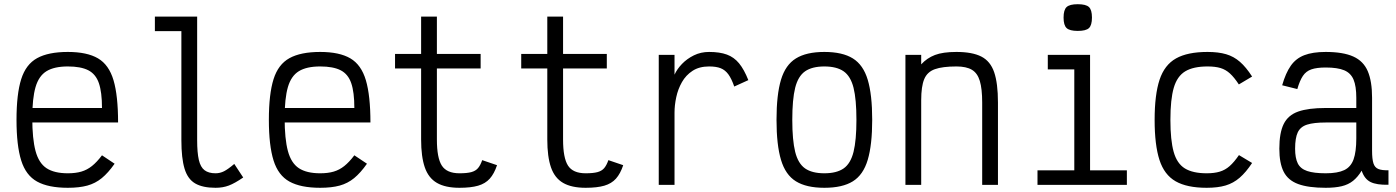

<svg xmlns="http://www.w3.org/2000/svg" viewBox="-20 -879 6640 913"><path d="M302.5 14Q210 14 156.5 -15.5Q103 -45 80.8 -116Q58.5 -187 58.5 -309Q58.5 -432 80.8 -502.5Q103 -573 156.5 -602.5Q210 -632 302.5 -632Q394 -632 446 -601.5Q498 -571 519.8 -497.5Q541.5 -424 541.5 -296.5H87.5V-365.5H465Q465 -440.5 450.2 -483.5Q435.5 -526.5 400 -544.8Q364.5 -563 302.5 -563Q238 -563 201.2 -540.5Q164.5 -518 149 -464.8Q133.5 -411.5 133.5 -318Q133.5 -218.5 149 -161Q164.5 -103.5 201.2 -79.2Q238 -55 302.5 -55Q339.5 -55 366.8 -63Q394 -71 417.2 -89.5Q440.5 -108 465 -140.5L525 -100.5Q494.5 -57 464 -32Q433.5 -7 395.2 3.5Q357 14 302.5 14Z M1005 14Q943.5 14 908 -6.8Q872.5 -27.5 857.5 -77.2Q842.5 -127 842.5 -212.5V-731H716.5V-800H917.5V-212.5Q917.5 -153 925.5 -118.5Q933.5 -84 952.8 -69.5Q972 -55 1005 -55Q1026 -55 1045 -64.5Q1064 -74 1094 -99.5L1136.5 -35Q1096.5 -7.5 1068.2 3.2Q1040 14 1005 14Z M1502.5 14Q1410 14 1356.5 -15.5Q1303 -45 1280.8 -116Q1258.5 -187 1258.5 -309Q1258.5 -432 1280.8 -502.5Q1303 -573 1356.5 -602.5Q1410 -632 1502.5 -632Q1594 -632 1646 -601.5Q1698 -571 1719.8 -497.5Q1741.5 -424 1741.5 -296.5H1287.5V-365.5H1665Q1665 -440.5 1650.2 -483.5Q1635.5 -526.5 1600 -544.8Q1564.5 -563 1502.5 -563Q1438 -563 1401.2 -540.5Q1364.5 -518 1349 -464.8Q1333.5 -411.5 1333.5 -318Q1333.5 -218.5 1349 -161Q1364.5 -103.5 1401.2 -79.2Q1438 -55 1502.5 -55Q1539.5 -55 1566.8 -63Q1594 -71 1617.2 -89.5Q1640.5 -108 1665 -140.5L1725 -100.5Q1694.5 -57 1664 -32Q1633.5 -7 1595.2 3.5Q1557 14 1502.5 14Z M2165 14Q2098 14 2057.8 -9.2Q2017.5 -32.5 2000 -83.2Q1982.5 -134 1982.5 -215.5V-553.5H1858.5V-622.5H1982.5V-800H2057.5V-622.5H2265.5V-553.5H2057.5V-215.5Q2057.5 -128 2081 -91.5Q2104.5 -55 2165 -55Q2200.5 -55 2221 -60.5Q2241.5 -66 2253 -79.5Q2264.5 -93 2273 -117.5L2343.5 -93.5Q2330 -53 2309 -29.5Q2288 -6 2253.5 4Q2219 14 2165 14Z M2765 14Q2698 14 2657.8 -9.2Q2617.5 -32.5 2600 -83.2Q2582.5 -134 2582.5 -215.5V-553.5H2458.5V-622.5H2582.5V-800H2657.5V-622.5H2865.5V-553.5H2657.5V-215.5Q2657.5 -128 2681 -91.5Q2704.5 -55 2765 -55Q2800.5 -55 2821 -60.5Q2841.5 -66 2853 -79.5Q2864.5 -93 2873 -117.5L2943.5 -93.5Q2930 -53 2909 -29.5Q2888 -6 2853.5 4Q2819 14 2765 14Z M3112.5 0V-618H3187.5V-524Q3199.5 -550.5 3223 -575Q3246.5 -599.5 3279.5 -615.8Q3312.5 -632 3352 -632Q3402.5 -632 3436.5 -619.5Q3470.5 -607 3494.5 -577.8Q3518.5 -548.5 3538.5 -498L3471.5 -467.5Q3458.5 -505 3443.5 -525.5Q3428.5 -546 3407.2 -554.5Q3386 -563 3352 -563Q3305 -563 3273.2 -542.2Q3241.5 -521.5 3222.8 -488.5Q3204 -455.5 3195.8 -417.2Q3187.5 -379 3187.5 -343.5V0Z M3900 14Q3814.5 14 3764.8 -16.8Q3715 -47.5 3693.8 -118.8Q3672.5 -190 3672.5 -309Q3672.5 -429 3693.8 -499.8Q3715 -570.5 3764.8 -601.2Q3814.5 -632 3900 -632Q3986 -632 4035.5 -601.2Q4085 -570.5 4106.2 -499.8Q4127.5 -429 4127.5 -309Q4127.5 -190 4106.2 -118.8Q4085 -47.5 4035.5 -16.8Q3986 14 3900 14ZM3900 -55Q3958.5 -55 3991.8 -78.2Q4025 -101.5 4038.8 -157Q4052.5 -212.5 4052.5 -309Q4052.5 -406.5 4038.8 -461.5Q4025 -516.5 3991.8 -539.8Q3958.5 -563 3900 -563Q3841.5 -563 3808.2 -539.8Q3775 -516.5 3761.2 -461.5Q3747.5 -406.5 3747.5 -309Q3747.5 -212.5 3761.2 -157Q3775 -101.5 3808.2 -78.2Q3841.5 -55 3900 -55Z M4285.5 0V-618H4360.5V-573Q4388 -603 4425.8 -617.5Q4463.5 -632 4528 -632Q4603.5 -632 4646.5 -610Q4689.5 -588 4707.5 -535.5Q4725.5 -483 4725.5 -391.5V0H4650.5V-391.5Q4650.5 -457 4639.2 -494.2Q4628 -531.5 4601.5 -547.2Q4575 -563 4528 -563Q4462 -563 4425.5 -550Q4389 -537 4374.8 -502.5Q4360.5 -468 4360.5 -402.5V0Z M5088.5 0V-596L5135.5 -549H4962.5V-618H5163.5V0ZM4913.5 0V-69H5338.5V0ZM5105 -732Q5066.5 -732 5052 -745.5Q5037.5 -759 5037.5 -795.5Q5037.5 -832 5052 -845.5Q5066.5 -859 5105 -859Q5144 -859 5158.2 -845.5Q5172.5 -832 5172.5 -795.5Q5172.5 -759 5158.2 -745.5Q5144 -732 5105 -732Z M5718 14Q5624.5 14 5570.5 -16.8Q5516.5 -47.5 5493.5 -118.5Q5470.5 -189.5 5470.5 -309Q5470.5 -429 5494 -499.8Q5517.5 -570.5 5572.2 -601.2Q5627 -632 5722 -632Q5774 -632 5810.5 -621.2Q5847 -610.5 5876.2 -585Q5905.5 -559.5 5934 -515L5871 -477.5Q5849 -511 5828.8 -529.5Q5808.5 -548 5783.8 -555.5Q5759 -563 5722 -563Q5654.5 -563 5616 -539.8Q5577.5 -516.5 5561.5 -461.5Q5545.5 -406.5 5545.5 -309Q5545.5 -212.5 5561 -157Q5576.5 -101.5 5614.2 -78.2Q5652 -55 5718 -55Q5754.5 -55 5780.2 -62.8Q5806 -70.5 5827.2 -89.2Q5848.5 -108 5871.5 -141.5L5934 -104Q5905 -60 5875 -34Q5845 -8 5808 3Q5771 14 5718 14Z M6284 14Q6201.5 14 6153.2 -3.8Q6105 -21.5 6084.2 -62.2Q6063.5 -103 6063.5 -172Q6063.5 -247 6084.2 -289.2Q6105 -331.5 6153.2 -348.5Q6201.5 -365.5 6284 -365.5H6429.5V-414Q6429.5 -469 6416.5 -500.2Q6403.5 -531.5 6372 -544.8Q6340.5 -558 6284 -558Q6241.5 -558 6216 -549.2Q6190.5 -540.5 6175.5 -518Q6160.5 -495.5 6149 -455.5L6077 -473.5Q6093.5 -531.5 6117.8 -566.2Q6142 -601 6182 -616.5Q6222 -632 6284 -632Q6367 -632 6415.2 -610.2Q6463.5 -588.5 6484 -540.5Q6504.5 -492.5 6504.5 -414V-162Q6504.5 -122.5 6511 -102.2Q6517.5 -82 6534.8 -75.2Q6552 -68.5 6582.5 -69.5V-0.5Q6526.5 1 6497.2 -13.5Q6468 -28 6455 -67.5Q6437 -37.5 6414.2 -19.2Q6391.5 -1 6360 6.5Q6328.5 14 6284 14ZM6284 -55Q6340.5 -55 6372 -70Q6403.5 -85 6416.5 -121.2Q6429.5 -157.5 6429.5 -221V-296.5H6284Q6227.5 -296.5 6195.8 -286.5Q6164 -276.5 6151.2 -249.8Q6138.5 -223 6138.5 -172Q6138.5 -127.5 6151.2 -102Q6164 -76.5 6195.8 -65.8Q6227.5 -55 6284 -55Z"/></svg>

Font: Victor Mono Thin
Style: Regular
Weight: 100
Monospace: yes
Designer: Rune Bjørnerås
Version: Version 1.561;gftools[0.9.30]